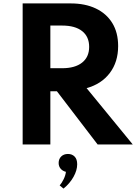

<svg xmlns="http://www.w3.org/2000/svg" viewBox="-20 -845 796 1123"><path d="M112.5 0H274.5V-311H313L551 0H756.5L486.5 -329.5Q573.5 -353.5 622.2 -418Q671 -482.5 671 -575.5Q671 -654.5 636.8 -710.2Q602.5 -766 540.2 -795.5Q478 -825 393.5 -825H112.5ZM274.5 -446V-695.5H343.5Q419.5 -695.5 460.5 -663Q501.5 -630.5 501.5 -571Q501.5 -511.5 460.2 -478.8Q419 -446 343.5 -446ZM351.5 258Q388.5 228 410 189.5Q431.5 151 431.5 116Q431.5 86 416.5 70.8Q401.5 55.5 377.5 55.5Q353 55.5 338 70.2Q323 85 323 108.5Q323 128 334.8 141.8Q346.5 155.5 365.5 160Q363.5 180.5 352 203.8Q340.5 227 329 239.5Z"/></svg>

Font: Spartan
Style: Bold
Weight: 700
Designer: Matt Bailey, Mirko Velimirovic
Foundry: Matt Bailey
Version: Version 1.003; ttfautohint (v1.8.3)